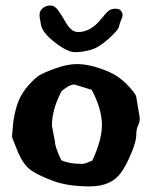

<svg xmlns="http://www.w3.org/2000/svg" viewBox="-20 -664 551 699"><path d="M264.6 -547.4Q310.5 -547.4 348.1 -594.7Q365.2 -616.2 375 -624.3Q384.8 -632.3 399.9 -632.3Q415 -632.3 420.7 -624.3Q426.3 -616.2 426.3 -609.1Q426.3 -602.1 421.1 -591.3Q416 -580.6 413.3 -567.4Q410.6 -554.2 375.2 -522.5Q339.8 -490.7 310.1 -482.4Q280.3 -474.1 252.9 -474.1Q225.6 -474.1 180.7 -509Q135.7 -543.9 129.9 -570.8Q124 -597.7 124 -610.8Q124 -624 135.5 -634Q147 -644 163.1 -644Q179.2 -644 191.7 -626.5Q204.1 -608.9 222.2 -578.1Q240.2 -547.4 264.6 -547.4ZM314 -336.9Q314 -336.9 250.5 -356.4Q231.4 -356 204.1 -332Q168.9 -264.6 168.9 -206.5L180.2 -147.9Q180.2 -128.9 203.1 -80.6Q231.4 -67.4 278.8 -67.4H281.7Q288.1 -67.4 315.9 -79.1Q351.1 -154.3 351.1 -209.5Q351.1 -211.9 351.1 -213.9Q349.1 -270.5 314 -336.9ZM475.6 -314 488.8 -234.9V-234.4Q488.8 -218.8 482.4 -206.1Q476.1 -193.4 476.1 -171.9Q476.1 -150.4 458.7 -107.9Q441.4 -65.4 422.4 -38.1Q387.2 14.6 306.6 14.6Q226.1 14.6 171.9 -5.9Q117.7 -26.4 91.8 -44.9Q65.9 -63.5 45.9 -108.9L23.4 -165.5L28.8 -223.6Q36.1 -269.5 48.6 -298.8Q61 -328.1 84.2 -354Q107.4 -379.9 123 -389.6Q138.7 -399.4 181.6 -415Q224.6 -430.7 261 -430.7Q297.4 -430.7 339.8 -416.5Q382.3 -402.3 405.8 -386.7Q429.2 -371.1 450.2 -348.1Q471.2 -325.2 475.6 -314Z"/></svg>

Font: Drukaatie burti
Style: Bold
Weight: 700
Version: Version 0.14